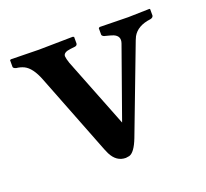

<svg xmlns="http://www.w3.org/2000/svg" viewBox="-86 -538 700 652"><g transform="rotate(-20 263.5 -212.0)"><path d="M433.1 -352.1 314.9 -41Q297.4 4.4 277.8 10.3Q271.5 11.7 265.1 12.2Q231.4 12.2 213.4 -23.4Q209.5 -31.2 206.1 -40L91.3 -334Q72.8 -381.8 46.4 -394.5Q33.7 -400.4 19 -401.9Q10.3 -404.3 8.8 -409.2V-434.1L12.2 -436Q13.2 -436 112.8 -434.1L235.8 -436L240.2 -434.1V-410.2Q239.3 -403.3 231.9 -401.9L214.8 -399.9Q188.5 -397 188.5 -382.8Q189 -374 194.8 -356.9L293.9 -105L383.8 -357.9Q392.6 -382.8 368.2 -393.1Q358.9 -396.5 340.8 -400.9L336.9 -401.9Q330.1 -404.8 329.1 -409.2V-433.1L333 -436Q334 -436 436 -434.1L513.2 -436L515.1 -434.1V-411.1Q513.7 -403.8 503.9 -401.9Q456.1 -396 438.5 -364.3Q435.5 -357.9 433.1 -352.1Z"/></g></svg>

Font: Linux Libertine O
Style: Semibold
Weight: 700
Designer: Philipp H. Poll
Foundry: Philipp H. Poll
Version: Version 5.0.0